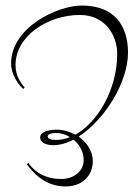

<svg xmlns="http://www.w3.org/2000/svg" viewBox="-20 -637 506 693"><path d="M77 -44C96 -19 138 36 217 36C278 36 315 -5 315 -55C315 -91 294 -123 264 -144C357 -204 442 -339 442 -447C442 -542 395 -617 275 -617C188 -617 20 -539 20 -407C20 -370 45 -332 64 -316L69 -321C56 -337 36 -361 36 -402C36 -508 154 -583 268 -583C361 -583 403 -508 403 -443C403 -314 333 -196 252 -151C231 -162 208 -169 185 -169C158 -169 125 -162 125 -141C125 -121 149 -113 172 -113C196 -113 221 -120 245 -133C267 -116 282 -89 282 -59C282 -20 248 9 201 9C131 9 97 -28 82 -49ZM182 -132C160 -132 152 -137 152 -145C152 -153 167 -157 182 -157C199 -157 217 -152 232 -142C215 -135 199 -132 182 -132Z"/></svg>

Font: Stalemate
Style: Regular
Weight: 400
Designer: Astigmatic (AOETI)
Foundry: Astigmatic (AOETI)
Version: Version 001.000